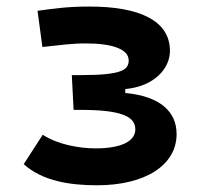

<svg xmlns="http://www.w3.org/2000/svg" viewBox="-20 -547 626 577"><path d="M271.5 9.8C417.5 9.8 510.7 -51.3 510.7 -144C510.7 -212.4 460 -257.8 356.4 -267.6V-279.3C444.8 -287.6 490.7 -341.8 490.7 -394C490.7 -486.3 397 -527.3 249 -527.3C178.7 -527.3 142.6 -521 92.8 -514.6L107.4 -405.8C164.6 -411.6 192.9 -416.5 238.3 -416.5C316.9 -416.5 366.7 -399.4 366.7 -365.7C366.7 -337.4 347.7 -321.3 223.1 -321.3H195.8L201.2 -216.8H221.7C343.8 -216.8 386.7 -197.3 386.7 -158.2C386.7 -122.1 343.3 -101.1 267.6 -101.1C220.2 -101.1 154.8 -111.8 108.4 -142.1L51.3 -53.7C107.4 -2.9 189.9 9.8 271.5 9.8Z"/></svg>

Font: Cascadia Code PL SemiBold
Style: Regular
Weight: 600
Monospace: yes
Designer: Aaron Bell
Foundry: Saja Typeworks
Version: Version 2404.023